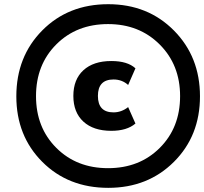

<svg xmlns="http://www.w3.org/2000/svg" viewBox="-20 -822 982 924"><path d="M515.6 -192.4Q429.7 -192.4 381.3 -236.8Q333 -281.2 333 -360.4Q333 -439.5 381.3 -483.9Q429.7 -528.3 515.6 -528.3Q593.8 -528.3 631.8 -493.2L596.7 -413.1Q567.4 -439.5 526.4 -439.5Q451.2 -439.5 451.2 -360.4Q451.2 -281.2 526.4 -281.2Q564.5 -281.2 596.7 -306.6L631.8 -227.5Q590.8 -192.4 515.6 -192.4ZM58.6 -358.4Q58.6 -549.8 183.6 -675.8Q308.6 -801.8 501 -801.8Q691.4 -801.8 816.9 -675.3Q942.4 -548.8 942.4 -358.4Q942.4 -168 816.9 -43Q691.4 82 501 82Q308.6 82 183.6 -43Q58.6 -168 58.6 -358.4ZM846.7 -359.4Q846.7 -509.8 748.5 -607.9Q650.4 -706.1 500 -706.1Q348.6 -706.1 251 -608.4Q153.3 -510.7 153.3 -359.4Q153.3 -208 251 -110.4Q348.6 -12.7 500 -12.7Q651.4 -12.7 749 -110.4Q846.7 -208 846.7 -359.4Z"/></svg>

Font: Min Sans Bold
Style: Regular
Weight: 700
Designer: Jinseong-Kim, NotoSansCJK, Nunito
Foundry: Jinseong-Kim
Version: Version 1.400;Glyphs 3.1.2 (3151)